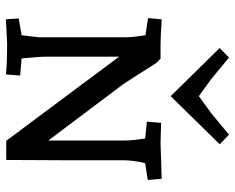

<svg xmlns="http://www.w3.org/2000/svg" viewBox="-94 -712 809 662"><g transform="rotate(90 311.0 -380.5)"><path d="M101 -50 108 -110V-410Q108 -428 104.5 -451.5Q101 -475 101 -477L42 -486L46 -533Q110 -529 133 -529H182L197 -514Q259 -416 270 -400L464 -142V-405Q464 -431 457 -476L399 -482L403 -531L472 -529L596 -533L600 -485L542 -476Q532 -433 532 -400V-193L531 3H465L175 -386V-133Q175 -110 181 -50L240 -45L236 4Q199 0 129 0L46 4L43 -40ZM178 -765 252 -704Q256 -701 311 -661L370 -704L444 -765L477 -733L311 -564L145 -733Z"/></g></svg>

Font: Andada SC
Style: Regular
Weight: 400
Designer: Carolina Giovagnoli
Foundry: Carolina Giovagnoli
Version: Version 1.003